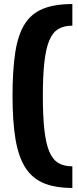

<svg xmlns="http://www.w3.org/2000/svg" viewBox="-20 -825 385 950"><path d="M338 105Q255 105 198 82Q141 59 106.5 6Q72 -47 57 -134.5Q42 -222 42 -350Q42 -478 55.5 -565.5Q69 -653 102 -705.5Q135 -758 192.5 -781.5Q250 -805 338 -805V-698Q296 -698 268 -681Q240 -664 223.5 -624Q207 -584 199.5 -517Q192 -450 192 -350Q192 -250 199.5 -183Q207 -116 223.5 -76Q240 -36 268 -19Q296 -2 338 -2Z"/></svg>

Font: Pathway Extreme SemiCondensed
Style: Bold
Weight: 700
Width: 4
Version: Version 1.001;gftools[0.9.26]